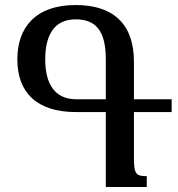

<svg xmlns="http://www.w3.org/2000/svg" viewBox="-20 -744 708 764"><path d="M564 -43C521 -43 513 -52 513 -114V-298H663V-349H513V-498C513 -654 425 -724 281 -724C123 -724 49 -636 49 -508C49 -375 127 -298 283 -298H401V0H564ZM283 -349C200 -349 160 -408 160 -507C160 -609 199 -667 281 -667C360 -667 401 -623 401 -508V-349Z"/></svg>

Font: Noto Serif Armenian Condensed Semi
Style: Regular
Weight: 600
Width: 3
Designer: Monotype Design Team
Foundry: Monotype Imaging Inc.
Version: Version 1.901